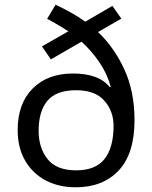

<svg xmlns="http://www.w3.org/2000/svg" viewBox="-20 -785 645 815"><path d="M216 -765Q248 -750 280.5 -732Q313 -714 342 -693L457 -760L495 -706L396 -649Q464 -585 507.5 -491Q551 -397 551 -275Q551 -133 484 -61.5Q417 10 301 10Q229 10 173.5 -19.5Q118 -49 86.5 -103.5Q55 -158 55 -233Q55 -345 118.5 -409Q182 -473 290 -473Q343 -473 382.5 -459Q422 -445 446 -415L450 -417Q434 -474 401 -522Q368 -570 326 -608L196 -533L158 -588L270 -652Q249 -666 226 -679.5Q203 -693 180 -705ZM303 -402Q219 -402 181.5 -357.5Q144 -313 144 -230Q144 -157 182 -109.5Q220 -62 303 -62Q386 -62 424 -110.5Q462 -159 462 -251Q462 -313 423 -357.5Q384 -402 303 -402Z"/></svg>

Font: Noto Sans Anatolian Hieroglyphs
Style: Regular
Weight: 400
Designer: Monotype Design Team
Foundry: Monotype Imaging Inc.
Version: Version 2.001; ttfautohint (v1.8.4.7-5d5b)